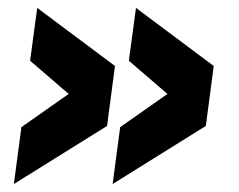

<svg xmlns="http://www.w3.org/2000/svg" viewBox="-20 -583 605 486"><path d="M265.1 -117.2 284.2 -261.2 403.8 -345.2 306.2 -429.2 324.2 -563 521 -416 501 -264.2ZM15.1 -117.2 34.2 -261.2 153.8 -345.2 56.2 -429.2 74.2 -563 271 -416 251 -264.2Z"/></svg>

Font: Cooper Hewitt
Style: Bold Italic
Weight: 712
Designer: Village Type and Design LLC
Foundry: Cooper Hewitt Smithsonian Design Museum
Version: 1.000